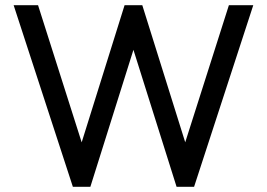

<svg xmlns="http://www.w3.org/2000/svg" viewBox="-20 -714 1020 734"><path d="M258.5 0 32.2 -694H125.5L305.5 -128.2H279.2L456.2 -694H524L701.2 -128.2H674.8L855 -694H948.2L722 0H655L477.2 -564.5H503L325.5 0Z"/></svg>

Font: Marine Company Thin
Style: Regular
Weight: 100
Designer: Rodrigo Fuenzalida
Foundry: fragTYPE
Version: Version 1.000